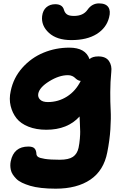

<svg xmlns="http://www.w3.org/2000/svg" viewBox="-20 -841 754 1144"><path d="M404.8 -602.1Q318.8 -602.1 271.7 -645Q224.6 -688 231 -745.1Q235.4 -779.8 256.6 -797.9Q277.8 -815.9 309.1 -815.9Q351.6 -815.9 360.8 -783.2Q365.7 -765.1 378.7 -755.6Q391.6 -746.1 420.9 -746.1Q475.6 -746.1 501 -782.2Q527.8 -820.8 569.8 -820.8Q610.4 -820.8 625.5 -798.3Q640.6 -775.9 629.9 -736.8Q614.3 -674.8 556.4 -638.4Q498.5 -602.1 404.8 -602.1ZM312 283.2Q265.1 283.2 226.3 278.8Q187.5 274.4 159.9 266.1Q132.3 257.8 111.1 247.6Q89.8 237.3 76.9 224.1Q64 210.9 55.7 198Q47.4 185.1 44.4 170.9Q41.5 156.7 41.5 144.5Q41.5 132.3 43.9 120.1Q62 32.2 148.9 32.2Q175.3 32.2 185.5 43.2Q195.8 54.2 196.8 74.2Q196.8 85.9 206.1 93.3Q215.3 100.6 247.3 105.7Q279.3 110.8 335.9 110.8Q389.2 110.8 414.8 93.3Q440.4 75.7 448.2 39.1Q453.6 12.7 455.8 -14.4Q458 -41.5 457.8 -56.4Q457.5 -71.3 456.1 -103.3Q454.6 -135.3 454.1 -147Q382.8 -67.9 255.9 -67.9Q195.8 -67.9 149.7 -86.2Q103.5 -104.5 78.6 -136Q53.7 -167.5 43.5 -209.5Q33.2 -251.5 43.9 -298.8Q60.1 -377.9 113.3 -437.5Q166.5 -497.1 239.3 -527.1Q312 -557.1 393.1 -557.1Q489.7 -557.1 513.2 -488.8Q530.8 -504.9 565.9 -504.9Q610.4 -504.9 629.2 -477.5Q647.9 -450.2 643.1 -412.1Q637.2 -353.5 637 -292.5Q636.7 -231.4 639.4 -184.8Q642.1 -138.2 637.7 -71Q633.3 -3.9 619.1 66.9Q598.1 175.3 518.6 229.2Q439 283.2 312 283.2ZM208 -283.2Q204.1 -262.2 218.8 -247.6Q233.4 -232.9 265.1 -232.9Q327.6 -232.9 379.4 -265.9Q431.2 -298.8 460.9 -358.9Q450.7 -359.4 441.9 -365Q433.1 -370.6 427.2 -376.7Q421.4 -382.8 410.4 -387.9Q399.4 -393.1 384.8 -393.1Q332.5 -393.1 273.9 -356.9Q215.3 -320.8 208 -283.2Z"/></svg>

Font: Shantell Sans Irregular Bouncy
Style: Italic
Weight: 800
Italic angle: -11.31°
Designer: Stephen Nixon, Anya Danilova, Shantell Martin
Foundry: Arrow Type
Version: Version 1.006;[9816181b4]